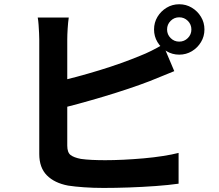

<svg xmlns="http://www.w3.org/2000/svg" viewBox="-20 -850 1040 912"><path d="M773.6 -710Q773.6 -686 790.5 -669.2Q807.3 -652.3 831.3 -652.3Q855.2 -652.3 872.2 -669.2Q889.1 -686 889.1 -710Q889.1 -733.9 872.2 -750.9Q855.2 -767.8 831.3 -767.8Q807.3 -767.8 790.5 -750.9Q773.6 -733.9 773.6 -710ZM711.7 -710Q711.7 -742.9 728 -770Q744.3 -797.1 771.4 -813.4Q798.4 -829.8 831.3 -829.8Q864.2 -829.8 891.3 -813.4Q918.4 -797.1 934.7 -770Q951.1 -742.9 951.1 -710Q951.1 -677.1 934.7 -650.1Q918.4 -623 891.3 -606.7Q864.2 -590.4 831.3 -590.4Q798.4 -590.4 771.4 -606.7Q744.3 -623 728 -650.1Q711.7 -677.1 711.7 -710ZM306.6 -766.8Q303.3 -744.4 301.4 -714.4Q299.5 -684.3 299.5 -662.7Q299.5 -647.8 299.5 -610.2Q299.5 -572.5 299.5 -521.9Q299.5 -471.2 299.5 -415.6Q299.5 -360 299.5 -308.6Q299.5 -257.1 299.5 -217.1Q299.5 -177.1 299.5 -158.3Q299.5 -126 315.1 -113.8Q330.8 -101.6 364.3 -95.2Q387 -91.9 416.9 -90.5Q446.8 -89.1 479.8 -89.1Q519 -89.1 566.5 -91.3Q613.9 -93.6 662.5 -97.9Q711.2 -102.2 754.2 -109Q797.3 -115.7 828.3 -123.7V22.5Q781.5 29.2 719.1 33.7Q656.7 38.2 592.1 40.5Q527.6 42.7 472 42.7Q423.4 42.7 379.7 39.6Q336 36.6 303.6 31.6Q238.8 19.4 202.7 -17.1Q166.5 -53.6 166.5 -118.4Q166.5 -147 166.5 -193.5Q166.5 -239.9 166.5 -296.3Q166.5 -352.7 166.5 -410.5Q166.5 -468.3 166.5 -519.7Q166.5 -571.2 166.5 -609.1Q166.5 -647.1 166.5 -662.7Q166.5 -674.2 165.6 -693Q164.7 -711.9 163.3 -731.8Q162 -751.7 159.2 -766.8ZM240.8 -459.9Q289 -470.5 343.2 -485Q397.3 -499.5 452 -516.2Q506.7 -532.9 556.3 -550.7Q605.9 -568.5 645.1 -584.8Q671.9 -595.3 698.3 -608.4Q724.8 -621.4 754.2 -638.9L807.8 -512.1Q779 -500.7 747.4 -487.5Q715.8 -474.3 691.2 -464.7Q646.8 -447.6 590.6 -428.7Q534.3 -409.8 473.3 -391.5Q412.3 -373.3 352.6 -357Q292.9 -340.8 241.6 -329Z"/></svg>

Font: Noto Sans HK Thin
Style: Regular
Weight: 100
Designer: Ryoko NISHIZUKA 西塚涼子 (kana, bopomofo & ideographs); Paul D. Hunt (Latin, Greek & Cyrillic); Sandoll Communications 산돌커뮤니
Foundry: Adobe
Version: Version 2.004-H2;hotconv 1.0.118;makeotfexe 2.5.65603